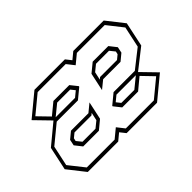

<svg xmlns="http://www.w3.org/2000/svg" viewBox="-86 -811 1082 1082"><g transform="rotate(-45 455.0 -270.0)"><path d="M119.5 0 38.5 -103 68.5 -243 188 -342 102 -430.5 234.5 -540H477L503.5 -506.5L544 -540H786.5L867.5 -437L836.5 -291L718 -198L804 -109.5L671.5 0H429L402.5 -33.5L362 0ZM133.5 -22H355.5L409.5 -66.5L444.5 -22H668L773.5 -109L708.5 -176.5L640.5 -120H514L480 -163L481 -166.5L540.5 -215.5H710L818 -300.5L845 -426L772.5 -518H550.5L496.5 -473.5L461.5 -518H238L132.5 -431L197.5 -364L265.5 -420H392L426 -377.5L425 -373.5L365.5 -324.5H196.5L87 -234.5L61 -113.5ZM502.5 -269.5 525.5 -376.5 578.5 -420H703L736.5 -377.5L729 -341.5L689 -308.5H550.5ZM377.5 -398.5H274L209.5 -346H364L397.5 -373.5ZM535.5 -320 547 -329.5H682L707.5 -350.5L711.5 -368L687 -398.5H583.5L546 -368ZM203 -120 169.5 -162.5 177 -198.5 217 -231.5H356L403.5 -270.5L380.5 -163.5L328 -120ZM219 -141.5H322.5L360 -172L370.5 -220L359 -210.5H224L198.5 -189.5L194.5 -172ZM632 -141.5 696.5 -194H542L508.5 -166.5L528.5 -141.5Z"/></g></svg>

Font: Tourney Expanded ExtraLight
Style: Italic
Weight: 200
Width: 7
Italic angle: -12°
Designer: Tyler Finck
Foundry: Etcetera Type Co
Version: Version 1.010; ttfautohint (v1.8.3)